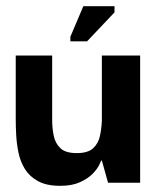

<svg xmlns="http://www.w3.org/2000/svg" viewBox="-20 -592 508 622"><path d="M175 10Q131 10 103.5 -5Q76 -20 61 -44Q46 -68 40 -97Q34 -126 32.5 -154Q31 -182 31 -204V-412H149V-203Q149 -177 154 -152.5Q159 -128 175.5 -112Q192 -96 229 -96Q265 -96 282 -112Q299 -128 304 -152.5Q309 -177 310 -201V-412H434V0H330L310 -72H308Q307 -69 300.5 -56Q294 -43 279 -28Q264 -13 238.5 -1.5Q213 10 175 10ZM262 -458H208V-473L250 -572H351V-552Z"/></svg>

Font: Darker Grotesque Light ExtraBold
Style: Regular
Weight: 800
Version: Version 1.000;gftools[0.9.28]